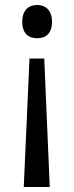

<svg xmlns="http://www.w3.org/2000/svg" viewBox="-20 -564 297 768"><path d="M188 -477C188 -524 161 -544 129 -544C94 -544 69 -523 69 -477C69 -430 94 -411 129 -411C162 -411 188 -429 188 -477ZM98 -330 75 184H179L157 -330Z"/></svg>

Font: Noto Sans Bengali SemiCondensed
Style: Regular
Weight: 400
Width: 4
Designer: Jelle Bosma - Monotype Design Team
Foundry: Monotype Imaging Inc.
Version: Version 2.003